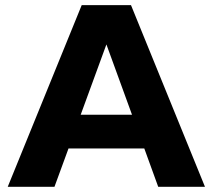

<svg xmlns="http://www.w3.org/2000/svg" viewBox="-20 -720 820 740"><path d="M484.9 -700.2 770 0H589.8L536.1 -147.9H244.1L189.9 0H9.8L294.9 -700.2ZM291 -277.8H488.8L390.1 -548.8Z"/></svg>

Font: Gully
Style: Bold
Weight: 700
Designer: jaikishan Patel
Foundry: MagicType
Version: Version 1.000;Glyphs 3.2 (3242)